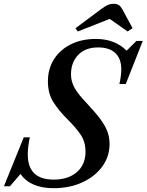

<svg xmlns="http://www.w3.org/2000/svg" viewBox="-68 -976 768 1006"><path d="M213 10Q91.5 10 39.5 -64.5L-16 0H-47.5L56.5 -256.5H88.5Q77.5 -207 77.5 -167Q77.5 -35 213 -35Q289.5 -35 334.8 -74.2Q380 -113.5 380 -181.5Q380 -233 354.5 -270.5Q329 -308 286.5 -350Q241.5 -394.5 212.2 -440Q183 -485.5 183 -550Q183 -615.5 214.8 -665.5Q246.5 -715.5 303.2 -743.8Q360 -772 434.5 -772Q534 -772 595.5 -710.5L647 -761.5H680L591 -536H557.5Q562 -553.5 564.8 -575.2Q567.5 -597 567.5 -613Q567.5 -668 536.5 -697.8Q505.5 -727.5 446 -727.5Q379 -727.5 341.5 -688.2Q304 -649 304 -586Q304 -549 322.5 -515.8Q341 -482.5 388.5 -433Q433 -385.5 458.8 -350.5Q484.5 -315.5 495.2 -285.2Q506 -255 506 -221.5Q506 -155.5 467.5 -103Q429 -50.5 362.8 -20.2Q296.5 10 213 10ZM339.5 -811 327.5 -828 459.5 -926.5Q479.5 -941.5 494.2 -948.8Q509 -956 527 -956Q545 -956 554.8 -949.2Q564.5 -942.5 573.5 -926.5L626.5 -828.5L600.5 -811L507 -877Z"/></svg>

Font: Libre Caslon Text Medium Italic
Style: Regular
Weight: 500
Italic angle: -22.583°
Designer: Pablo Impallari, Rodrigo Fuenzalida, Katja Schimmel
Foundry: Pablo Impallari, Rodrigo Fuenzalida
Version: Version 2.000